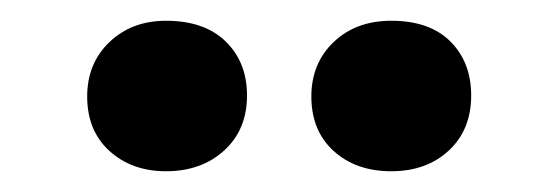

<svg xmlns="http://www.w3.org/2000/svg" viewBox="-20 -778 540 185"><path d="M357 -613Q323 -613 301.5 -632.5Q280 -652 280 -685Q280 -717 301.5 -737.5Q323 -758 357 -758Q394 -758 414 -738Q434 -718 434 -686Q434 -653 412.5 -633Q391 -613 357 -613ZM140 -613Q107 -613 85.5 -632.5Q64 -652 64 -685Q64 -717 85.5 -737.5Q107 -758 140 -758Q177 -758 197.5 -738Q218 -718 218 -686Q218 -653 196 -633Q174 -613 140 -613Z"/></svg>

Font: Literata SemiBold
Style: Regular
Weight: 600
Designer: Latin by Veronika Burian and Jose Scaglione. Greek by Irene Vlachou. Cyrillic by Vera Evstafieva.
Foundry: TypeTogether
Version: Version 3.103; ttfautohint (v1.8.4.7-5d5b);gftools[0.9.29]